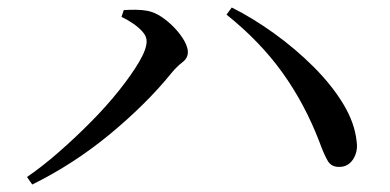

<svg xmlns="http://www.w3.org/2000/svg" viewBox="-20 -600 1040 512"><path d="M52 -128Q93 -156 137.5 -195Q182 -234 223.5 -276Q265 -318 298 -359.5Q331 -401 351 -435Q371 -469 371 -490Q371 -503 360.5 -515Q350 -527 334.5 -537.5Q319 -548 304 -555L310 -573Q323 -574 340.5 -574Q358 -574 374 -571Q393 -567 411.5 -554.5Q430 -542 446 -525Q462 -508 471.5 -491Q481 -474 481 -461Q481 -445 466.5 -434Q452 -423 437 -405Q404 -364 361.5 -322Q319 -280 271 -240.5Q223 -201 171 -167.5Q119 -134 66 -108ZM886 -155Q864 -154 854 -171Q844 -188 832 -221Q793 -323 733 -406.5Q673 -490 584 -561L598 -580Q654 -552 711 -511Q768 -470 816.5 -421.5Q865 -373 895.5 -322.5Q926 -272 931 -223Q934 -204 928 -188Q922 -172 911 -163.5Q900 -155 886 -155Z"/></svg>

Font: Noto Serif HK ExtraLight Medium
Style: Regular
Weight: 500
Version: Version 2.002-H1;hotconv 1.1.0;makeotfexe 2.6.0